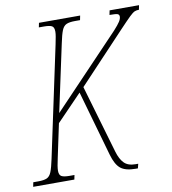

<svg xmlns="http://www.w3.org/2000/svg" viewBox="-104 -784 765 854"><g transform="rotate(-10 279.0 -357.0)"><path d="M-23 0 -19 -20H4Q29 -20 42.5 -26Q56 -32 63.5 -51Q71 -70 79 -108L185 -606Q189 -626 191.5 -639.5Q194 -653 194 -663Q194 -683 183.5 -688.5Q173 -694 148 -694H125L129 -714H315L311 -694H288Q263 -694 249.5 -688Q236 -682 228.5 -663.5Q221 -645 213 -606L148 -303L452 -622Q472 -644 480 -656.5Q488 -669 488 -679Q488 -688 480.5 -691Q473 -694 444 -694L448 -714H581L577 -694Q566 -694 557.5 -690.5Q549 -687 533.5 -672Q518 -657 485 -622L274 -398L364 -90Q374 -56 391.5 -38Q409 -20 443 -20H455L450 0H440Q394 0 372 -18Q350 -36 337 -82L253 -377L139 -259L107 -108Q98 -69 98 -51Q98 -32 108.5 -26Q119 -20 144 -20H167L163 0Z"/></g></svg>

Font: Noto Serif ExtraCondensed Thin
Style: Italic
Weight: 100
Width: 2
Italic angle: -12°
Designer: Monotype Design Team
Foundry: Monotype Imaging Inc.
Version: Version 2.013